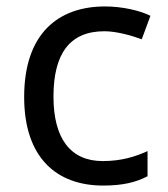

<svg xmlns="http://www.w3.org/2000/svg" viewBox="-20 -566 520 596"><path d="M300 10C361 10 402 0 438 -19V-97C401 -80 357 -66 299 -66C198 -66 146 -137 146 -266C146 -400 197 -469 304 -469C341 -469 388 -456 420 -444L447 -517C415 -533 360 -546 306 -546C162 -546 55 -463 55 -265C55 -75 157 10 300 10Z"/></svg>

Font: Noto Sans Math
Style: Regular
Weight: 400
Designer: Monotype Design Team, Delve Withrington, Jeff Kellem
Foundry: Monotype Imaging Inc., Delve Fonts LLC
Version: Version 3.000